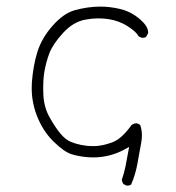

<svg xmlns="http://www.w3.org/2000/svg" viewBox="-20 -487 540 588"><path d="M367.7 81.5Q368.2 81.5 370.4 81.5Q372.6 81.5 376 80.8Q379.4 80.1 381.8 77.6Q394.5 48.3 400.6 15.6Q406.7 -17.1 412.6 -50.8Q414.6 -62 414.6 -72.3Q414.6 -89.4 409.2 -104.5L400.9 -108.9Q399.4 -109.4 398.4 -109.4Q389.2 -109.4 382.3 -103.5Q352.5 -61.5 323.2 -50.8Q294.4 -40.5 272 -39.6Q267.6 -39.6 263.2 -39.6Q245.6 -39.6 228 -43.2Q210.4 -46.9 195.3 -53.2Q179.2 -60.5 164.1 -79.1Q149.4 -96.7 132.3 -127Q114.7 -157.7 112.8 -196.8Q112.3 -207.5 112.3 -216.6Q112.3 -225.6 112.8 -238Q113.3 -250.5 115.7 -266.1Q121.1 -297.4 131.3 -324.2Q142.1 -352.1 172.4 -385.3Q203.6 -419.9 241.2 -426.8Q262.2 -430.7 279.5 -430.7Q296.9 -430.7 310.5 -428.7Q344.7 -423.8 371.6 -406.2Q397 -390.1 404.8 -375.5L413.6 -371.6Q415.5 -371.1 417.5 -371.1Q423.3 -371.1 427.7 -374.5L433.6 -385.3Q433.6 -386.7 433.6 -388.2Q433.6 -405.8 410.6 -426.3Q382.8 -451.2 347.7 -459.5Q316.9 -466.8 287.6 -466.8Q249 -466.8 208.5 -455.6Q174.3 -445.8 141.1 -408.2Q107.9 -370.6 94.7 -328.6Q81.5 -286.6 77.6 -234.4Q77.1 -225.6 77.1 -216.8Q77.1 -174.8 92.3 -134.3Q110.8 -85.9 144 -53.5Q177.2 -21 200.7 -14.2Q224.1 -7.3 251.5 -5.4Q258.3 -4.9 265.1 -4.9Q315.9 -4.9 360.4 -28.8L375.5 -37.1Q368.7 1.5 364.3 22.9Q359.9 44.4 353 63.5Q354 70.8 357.9 76.7Z"/></svg>

Font: NaikaiFont
Style: Light
Weight: 300
Version: Version 1.89